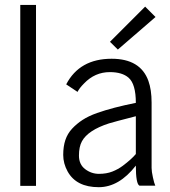

<svg xmlns="http://www.w3.org/2000/svg" viewBox="-20 -760 697 786"><path d="M63 1V-739.7H127.4V1Z M430.2 -588.9 574.2 -732.9 616.7 -690.4 462.4 -557.1ZM377.4 -297.4Q442.4 -320.3 536.1 -338.9Q536.1 -416 506.3 -441.9Q480 -464.8 429.7 -464.8Q368.2 -464.8 323.7 -418Q304.7 -398.9 297.4 -383.8L251 -414.6Q305.7 -519.5 437 -519.5Q554.7 -519.5 587.4 -429.2Q600.6 -392.6 600.6 -340.3V-72.3Q600.6 -58.1 606 -33.7Q611.3 -9.3 615.7 0H550.8Q536.1 -7.3 536.1 -82Q467.3 6.3 384.3 6.3Q292.5 6.3 256.8 -58.1Q238.8 -90.8 238.8 -125.7Q238.8 -160.6 247.6 -186.8Q256.3 -212.9 275.1 -233.2Q293.9 -253.4 317.9 -269Q341.8 -284.7 377.4 -297.4ZM315.4 -181.6Q303.2 -159.2 303.2 -123Q303.2 -86.9 328.6 -67.6Q354 -48.3 385 -48.3Q416 -48.3 439.7 -57.6Q463.4 -66.9 482.9 -81.5Q518.6 -108.4 536.1 -129.4V-284.2Q443.4 -260.3 426.3 -254.9Q340.3 -227.1 315.4 -181.6Z"/></svg>

Font: News Cycle
Style: Regular
Weight: 500
Version: Version 0.5.2